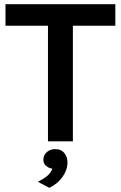

<svg xmlns="http://www.w3.org/2000/svg" viewBox="-20 -669 571 909"><path d="M6 -547.1V-649H526V-547.1H298.6L325.1 -573.9V0H207.1V-573.9L233.6 -547.1ZM213.6 220.1 159.4 191.8Q183.9 179.7 202.4 164.7Q220.9 149.7 227.9 129.6Q208.9 126.7 196.4 114.7Q183.9 102.7 185.4 83.5Q186.7 63.6 202.6 50.3Q218.5 36.9 241.5 36.9Q269.6 36.9 285.4 56.8Q301.3 76.8 299.3 106.2Q297.8 137.9 275.2 169.6Q252.7 201.4 213.6 220.1Z"/></svg>

Font: Karla
Style: Regular
Weight: 400
Designer: Jonathan Pinhorn
Version: Version 2.004;gftools[0.9.33]